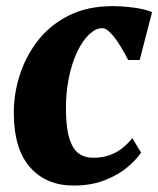

<svg xmlns="http://www.w3.org/2000/svg" viewBox="-20 -580 504 611"><path d="M214 10.5Q127.5 10.5 76.2 -47Q25 -104.5 24 -216Q23 -277.5 42 -338.5Q61 -399.5 99.8 -449.8Q138.5 -500 198.2 -530.2Q258 -560.5 338.5 -560.5Q368 -560.5 403.8 -556Q439.5 -551.5 464 -541.5L424.5 -389H388Q376.5 -411.5 362 -435Q347.5 -458.5 332.5 -474.5Q317.5 -490.5 305.5 -490.5Q285.5 -490.5 264.5 -471.2Q243.5 -452 226.2 -416.2Q209 -380.5 198.8 -331Q188.5 -281.5 190 -222Q191 -169.5 201.2 -137.8Q211.5 -106 230 -92Q248.5 -78 277 -78Q307 -78 330.2 -86.8Q353.5 -95.5 370.8 -109.8Q388 -124 401 -140.5L429 -94.5Q415 -73 386.2 -48.5Q357.5 -24 314.2 -6.8Q271 10.5 214 10.5Z"/></svg>

Font: Merriweather 36pt Black
Style: Italic
Weight: 900
Italic angle: -7.8°
Version: Version 2.101